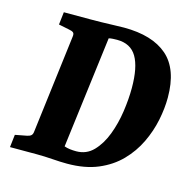

<svg xmlns="http://www.w3.org/2000/svg" viewBox="-90 -667 769 763"><g transform="rotate(15 295.0 -285.5)"><path d="M250 5Q223 5 189 2.5Q155 0 125 0H14L20 -52L67 -61Q78 -63 84 -68Q90 -73 91 -85L141 -488Q143 -501 137.5 -505.5Q132 -510 120 -512L76 -521L82 -573H192Q211 -573 237 -573.5Q263 -574 288.5 -575Q314 -576 329 -576Q446 -576 507.5 -522.5Q569 -469 569 -352Q569 -308 559 -259Q549 -210 526.5 -163Q504 -116 467 -78Q430 -40 376.5 -17.5Q323 5 250 5ZM272 -52Q314 -52 342.5 -81.5Q371 -111 388.5 -157Q406 -203 413.5 -255Q421 -307 421 -352Q421 -437 396 -479.5Q371 -522 315 -522Q308 -522 298 -521.5Q288 -521 281 -519L223 -59Q234 -55 246.5 -53.5Q259 -52 272 -52Z"/></g></svg>

Font: Rasa
Style: Italic
Weight: 400
Italic angle: -7.10001°
Designer: Anna Giedrys (Yrsa+Rasa design), David Brezina (Yrsa art-direction, Rasa art-direction, design)
Foundry: Rosetta Type Foundry
Version: Version 2.004